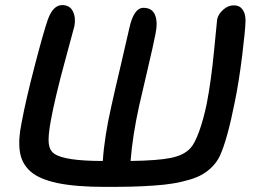

<svg xmlns="http://www.w3.org/2000/svg" viewBox="-20 -730 1000 756"><path d="M394 5.9Q277.8 5.9 206.1 -9.3Q134.3 -24.4 99.6 -55.4Q64.9 -86.4 58.1 -133.8Q51.3 -181.2 64.9 -246.1Q81.5 -335.9 116.5 -470.2Q151.4 -604.5 168 -651.9Q188.5 -710 225.1 -710Q254.9 -710 267.1 -685.1Q279.3 -660.2 272.9 -627Q271 -618.7 234.1 -483.2Q197.3 -347.7 180.2 -255.9Q168.5 -191.9 172.1 -164.1Q175.8 -136.2 194.8 -124Q236.3 -96.2 384.8 -96.2Q391.1 -192.4 418.9 -314Q430.2 -365.7 456.3 -476.3Q482.4 -586.9 488.8 -617.2Q506.3 -699.2 544.9 -699.2Q579.1 -699.2 590.6 -670.7Q602.1 -642.1 591.8 -594.2Q583 -548.8 559.3 -448.7Q535.6 -348.6 527.8 -313Q502.4 -198.7 494.1 -96.2Q602.1 -97.7 653.6 -108.4Q705.1 -119.1 730 -147Q746.6 -164.6 763.7 -211.4Q780.8 -258.3 793.9 -320.8Q811.5 -411.6 823 -531.5Q834.5 -651.4 835 -653.8Q838.9 -673.3 858.2 -691.2Q877.4 -709 900.9 -709Q922.9 -709 934.8 -692.9Q946.8 -676.8 946.8 -648.9Q945.8 -609.4 933.3 -509Q920.9 -408.7 904.8 -330.1Q875 -179.2 845.2 -115.2Q834 -92.3 816.7 -74.5Q799.3 -56.6 777.8 -43.9Q756.3 -31.2 725.3 -22.2Q694.3 -13.2 662.4 -7.8Q630.4 -2.4 585.2 0.7Q540 3.9 496.6 4.9Q453.1 5.9 394 5.9Z"/></svg>

Font: Shantell Sans Normal
Style: Italic
Weight: 500
Italic angle: -11.31°
Designer: Stephen Nixon, Anya Danilova, Shantell Martin
Foundry: Arrow Type
Version: Version 1.006;[559af2be0]